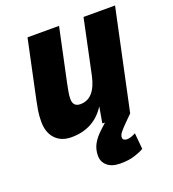

<svg xmlns="http://www.w3.org/2000/svg" viewBox="-138 -645 876 973"><g transform="rotate(-20 300.0 -159.0)"><path d="M158 12Q103 12 71.5 -22Q40 -56 40 -114Q40 -146 44.5 -173.5Q49 -201 55 -229L121 -540H291L230 -253Q226 -232 222 -211.5Q218 -191 218 -172Q218 -130 258 -130Q336 -130 361 -246L423 -540H593L478 0H328L343 -87Q280 12 158 12ZM346 222Q301 222 276 201Q251 180 251 146Q251 111 267 82.5Q283 54 314 26L366 -22L478 0L439 39Q419 59 407.5 73.5Q396 88 396 101Q396 109 402.5 113.5Q409 118 419 118Q431 118 444 113Q457 108 466 103L474 190Q456 201 423.5 211.5Q391 222 346 222Z"/></g></svg>

Font: Geist Mono Black
Style: Italic
Weight: 900
Italic angle: -12°
Monospace: yes
Designer: Basement.studio, Andrés Briganti, Mateo Zaragoza
Foundry: Basement.studio, Vercel, Andrés Briganti, Guido Ferreyra, Mateo Zaragoza
Version: Version 1.500; ttfautohint (v1.8.4.7-5d5b)